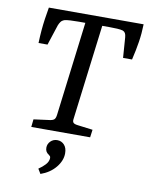

<svg xmlns="http://www.w3.org/2000/svg" viewBox="-87 -632 701 906"><g transform="rotate(10 263.5 -179.0)"><path d="M89 0 93 -37 168 -47Q184 -49 190.5 -55Q197 -61 199 -78L255 -528H223Q202 -528 183.5 -527Q165 -526 154 -523Q144 -519 138.5 -511.5Q133 -504 129 -494L97 -396H54Q55 -428 57.5 -457Q60 -486 64 -513.5Q68 -541 73 -569H527Q526 -525 519.5 -483.5Q513 -442 502 -396H459L452 -493Q451 -506 447 -513Q443 -520 435 -523Q425 -526 407.5 -527Q390 -528 369 -528H336L279 -72Q277 -60 282 -54Q287 -48 305 -46L376 -37L371 0ZM170 211 156 188Q174 176 187.5 161.5Q201 147 202 130Q202 123 199.5 120.5Q197 118 192 114Q185 110 180.5 102.5Q176 95 176 84Q176 66 189 53Q202 40 221 40Q241 40 254.5 54.5Q268 69 268 95Q268 130 241.5 162.5Q215 195 170 211Z"/></g></svg>

Font: Yrsa
Style: Italic
Weight: 400
Italic angle: -7.10001°
Designer: Anna Giedrys (Yrsa+Rasa design), David Brezina (Yrsa art-direction, Rasa art-direction, design)
Foundry: Rosetta Type Foundry
Version: Version 2.004